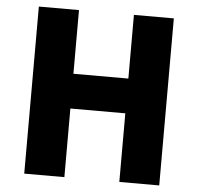

<svg xmlns="http://www.w3.org/2000/svg" viewBox="-53 -799 879 853"><g transform="rotate(5 387.0 -372.5)"><path d="M86 0H265V-306H510V0H688V-745H510V-461H265V-745H86Z"/></g></svg>

Font: Noto Sans KR Black
Style: Regular
Weight: 900
Designer: Ryoko NISHIZUKA 西塚涼子 (kana, bopomofo & ideographs); Paul D. Hunt (Latin, Greek & Cyrillic); Sandoll Communications 산돌커뮤니
Foundry: Adobe
Version: Version 2.004;hotconv 1.0.118;makeotfexe 2.5.65603